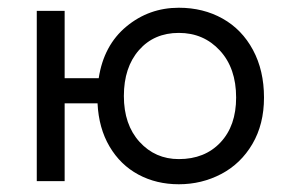

<svg xmlns="http://www.w3.org/2000/svg" viewBox="-20 -468 744 496"><path d="M662 -216Q662 -147 632 -96Q602 -45 551.5 -18.5Q501 8 442 8Q384 8 337.5 -17Q291 -42 263 -89.5Q235 -137 232 -201H147V0H75V-440H147V-266H235Q248 -351 306.5 -399.5Q365 -448 442 -448Q505 -448 555 -420Q605 -392 633.5 -339Q662 -286 662 -216ZM590 -216Q590 -292 548 -337.5Q506 -383 442 -383Q378 -383 339 -338.5Q300 -294 300 -220Q300 -146 340.5 -101.5Q381 -57 442 -57Q509 -57 549.5 -100Q590 -143 590 -216Z"/></svg>

Font: Tilda Sans
Style: Regular
Weight: 400
Designer: ParaType Ltd
Foundry: ParaType Ltd
Version: Version 1.002W